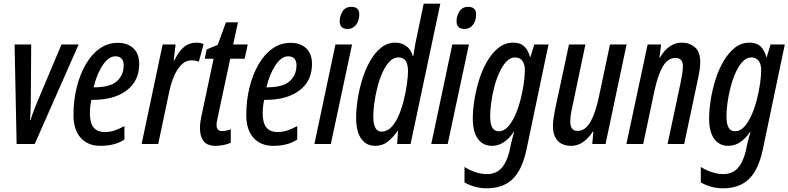

<svg xmlns="http://www.w3.org/2000/svg" viewBox="-20 -780 4271 1040"><path d="M70 0 59 -539H149L147 -254Q147 -238 146.5 -214.5Q146 -191 145 -168Q144 -145 142 -131H146Q153 -155 161.5 -177Q170 -199 179 -221L313 -539H406L168 0Z M524 10Q456 10 417 -33.5Q378 -77 378 -157Q378 -236 395.5 -306.5Q413 -377 444.5 -431.5Q476 -486 520 -517Q564 -548 618 -548Q671 -548 702.5 -518.5Q734 -489 734 -433Q734 -342 666.5 -290.5Q599 -239 482 -239H475Q467 -203 467 -167Q467 -114 487 -89.5Q507 -65 546 -65Q575 -65 598.5 -72.5Q622 -80 654 -97V-24Q624 -5 592 2.5Q560 10 524 10ZM490 -307Q576 -307 613 -340Q650 -373 650 -427Q650 -449 639 -462Q628 -475 605 -475Q569 -475 537 -428Q505 -381 487 -307Z M747 0 861 -539H931L921 -452H924Q947 -501 976 -525Q1005 -549 1045 -549Q1063 -549 1083 -542L1057 -446Q1040 -453 1018 -453Q985 -453 960.5 -427Q936 -401 920 -361Q904 -321 896 -280L837 0Z M1147 10Q1102 10 1082.5 -16Q1063 -42 1063 -86Q1063 -116 1073 -160L1137 -462H1089L1099 -512L1159 -537L1204 -659H1269L1243 -539H1322L1305 -462H1227L1161 -152Q1158 -138 1155.5 -125Q1153 -112 1153 -103Q1153 -70 1183 -70Q1192 -70 1205 -72.5Q1218 -75 1230 -80V-7Q1211 2 1188.5 6Q1166 10 1147 10Z M1460 10Q1392 10 1353 -33.5Q1314 -77 1314 -157Q1314 -236 1331.5 -306.5Q1349 -377 1380.5 -431.5Q1412 -486 1456 -517Q1500 -548 1554 -548Q1607 -548 1638.5 -518.5Q1670 -489 1670 -433Q1670 -342 1602.5 -290.5Q1535 -239 1418 -239H1411Q1403 -203 1403 -167Q1403 -114 1423 -89.5Q1443 -65 1482 -65Q1511 -65 1534.5 -72.5Q1558 -80 1590 -97V-24Q1560 -5 1528 2.5Q1496 10 1460 10ZM1426 -307Q1512 -307 1549 -340Q1586 -373 1586 -427Q1586 -449 1575 -462Q1564 -475 1541 -475Q1505 -475 1473 -428Q1441 -381 1423 -307Z M1863 -623Q1820 -623 1820 -666Q1820 -693 1835.5 -718Q1851 -743 1883 -743Q1926 -743 1926 -702Q1926 -669 1909 -646Q1892 -623 1863 -623ZM1683 0 1797 -539H1887L1772 0Z M2013 10Q1963 10 1936 -29.5Q1909 -69 1909 -142Q1909 -185 1917 -239Q1925 -293 1941.5 -347.5Q1958 -402 1983.5 -447.5Q2009 -493 2043.5 -521Q2078 -549 2121 -549Q2155 -549 2180.5 -530.5Q2206 -512 2216 -477H2219Q2223 -503 2227 -527.5Q2231 -552 2236 -573L2275 -760H2365L2204 0H2131L2136 -71H2134Q2106 -32 2078 -11Q2050 10 2013 10ZM2047 -67Q2077 -67 2100.5 -92Q2124 -117 2140.5 -156.5Q2157 -196 2168 -241Q2179 -286 2184.5 -327Q2190 -368 2190 -395Q2190 -469 2138 -469Q2111 -469 2089.5 -446Q2068 -423 2051.5 -386.5Q2035 -350 2024 -306.5Q2013 -263 2007.5 -221.5Q2002 -180 2002 -149Q2002 -67 2047 -67Z M2496 -623Q2453 -623 2453 -666Q2453 -693 2468.5 -718Q2484 -743 2516 -743Q2559 -743 2559 -702Q2559 -669 2542 -646Q2525 -623 2496 -623ZM2316 0 2430 -539H2520L2405 0Z M2616 240Q2581 240 2549 230.5Q2517 221 2496 208V124Q2516 138 2550 150.5Q2584 163 2617 163Q2667 163 2696 131Q2725 99 2740 37L2747 3Q2750 -8 2754.5 -27Q2759 -46 2765 -66H2763Q2712 10 2645 10Q2596 10 2568.5 -28Q2541 -66 2541 -138Q2541 -183 2549.5 -237.5Q2558 -292 2575 -347Q2592 -402 2618.5 -447.5Q2645 -493 2680 -521Q2715 -549 2760 -549Q2798 -549 2819.5 -529Q2841 -509 2851 -471H2853L2874 -539H2951L2831 34Q2807 143 2755 191.5Q2703 240 2616 240ZM2681 -69Q2709 -69 2731 -93Q2753 -117 2770.5 -156Q2788 -195 2799.5 -240Q2811 -285 2817 -327.5Q2823 -370 2823 -400Q2823 -433 2809 -451Q2795 -469 2770 -469Q2744 -469 2722.5 -446Q2701 -423 2684.5 -386.5Q2668 -350 2657 -307Q2646 -264 2640.5 -222.5Q2635 -181 2635 -150Q2635 -69 2681 -69Z M3075 10Q3026 10 3000.5 -18Q2975 -46 2975 -98Q2975 -116 2978.5 -139.5Q2982 -163 2986 -184L3062 -539H3151L3080 -201Q3069 -155 3069 -119Q3069 -97 3078.5 -84Q3088 -71 3108 -71Q3150 -71 3177.5 -118.5Q3205 -166 3223 -251L3284 -539H3374L3260 0H3188L3194 -67H3191Q3168 -31 3138 -10.5Q3108 10 3075 10Z M3373 0 3488 -539H3561L3552 -468H3555Q3577 -507 3607 -528Q3637 -549 3673 -549Q3715 -549 3744 -524Q3773 -499 3773 -443Q3773 -423 3769 -397.5Q3765 -372 3759 -345L3686 0H3596L3666 -329Q3671 -353 3675 -378Q3679 -403 3679 -421Q3679 -466 3639 -466Q3597 -466 3570 -419.5Q3543 -373 3525 -288L3464 0Z M3896 240Q3861 240 3829 230.5Q3797 221 3776 208V124Q3796 138 3830 150.5Q3864 163 3897 163Q3947 163 3976 131Q4005 99 4020 37L4027 3Q4030 -8 4034.5 -27Q4039 -46 4045 -66H4043Q3992 10 3925 10Q3876 10 3848.5 -28Q3821 -66 3821 -138Q3821 -183 3829.5 -237.5Q3838 -292 3855 -347Q3872 -402 3898.5 -447.5Q3925 -493 3960 -521Q3995 -549 4040 -549Q4078 -549 4099.5 -529Q4121 -509 4131 -471H4133L4154 -539H4231L4111 34Q4087 143 4035 191.5Q3983 240 3896 240ZM3961 -69Q3989 -69 4011 -93Q4033 -117 4050.5 -156Q4068 -195 4079.5 -240Q4091 -285 4097 -327.5Q4103 -370 4103 -400Q4103 -433 4089 -451Q4075 -469 4050 -469Q4024 -469 4002.5 -446Q3981 -423 3964.5 -386.5Q3948 -350 3937 -307Q3926 -264 3920.5 -222.5Q3915 -181 3915 -150Q3915 -69 3961 -69Z"/></svg>

Font: Noto Sans ExtraCondensed Medium
Style: Italic
Weight: 500
Width: 2
Italic angle: -12°
Designer: Monotype Design Team
Foundry: Monotype Imaging Inc.
Version: Version 2.013; ttfautohint (v1.8.4.7-5d5b)